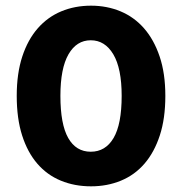

<svg xmlns="http://www.w3.org/2000/svg" viewBox="-20 -642 642 677"><path d="M409 -304Q409 -401 379.5 -450.5Q350 -500 300 -500Q250 -500 221.5 -450.5Q193 -401 193 -304Q193 -204 220.5 -155.5Q248 -107 300 -107Q352 -107 380.5 -155.5Q409 -204 409 -304ZM301 15Q243 15 194.5 -5Q146 -25 111.5 -65Q77 -105 58 -164.5Q39 -224 39 -304Q39 -383 58.5 -442.5Q78 -502 113 -542Q148 -582 196 -602Q244 -622 301 -622Q357 -622 405 -602Q453 -582 488 -542Q523 -502 543 -442.5Q563 -383 563 -304Q563 -224 543.5 -164.5Q524 -105 489.5 -65Q455 -25 406.5 -5Q358 15 301 15Z"/></svg>

Font: Baloo Da 2
Style: Bold
Weight: 700
Designer: Noopur Datye, Sulekha Rajkumar and Ek Type
Foundry: Ek Type
Version: Version 1.640;hotconv 1.0.111;makeotfexe 2.5.65597; ttfautoh